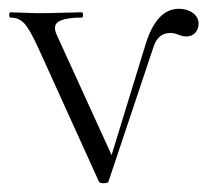

<svg xmlns="http://www.w3.org/2000/svg" viewBox="-20 -414 477 437"><path d="M387 -394Q406 -394 419 -384.5Q432 -375 432 -360Q432 -348 424.5 -339.5Q417 -331 404 -331Q396 -331 386 -335Q376 -339 368 -339Q339 -339 329 -306L227 -1Q226 3 216 3Q206 3 205 -1L68 -303Q48 -347 35.5 -360.5Q23 -374 4 -374Q1 -374 1 -380Q1 -386 4 -386Q14 -386 34.5 -385Q55 -384 65 -384Q89 -384 122 -385Q155 -386 166 -386Q169 -386 169 -380Q169 -374 166 -374Q130 -374 114.5 -365.5Q99 -357 109 -335L234 -61L311 -312Q336 -394 387 -394Z"/></svg>

Font: t
Style: Regular
Weight: 300
Designer: Christian Thalmann (Catharsis Fonts)
Version: Version 1.000;PS 002.000;hotconv 1.0.88;makeotf.lib2.5.64775